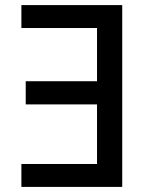

<svg xmlns="http://www.w3.org/2000/svg" viewBox="-20 -734 570 754"><path d="M460 0V-714H64V-624H361V-415H81V-324H361V-90H64V0Z"/></svg>

Font: Noto Sans Mono Condensed Medium
Style: Regular
Weight: 500
Width: 3
Designer: Monotype Design Team
Foundry: Monotype Imaging Inc.
Version: Version 2.014